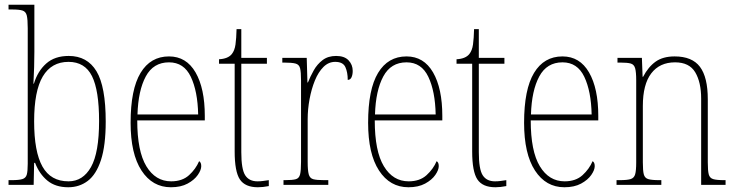

<svg xmlns="http://www.w3.org/2000/svg" viewBox="-20 -780 3106 810"><path d="M268 10Q214 10 180 -18Q146 -46 128 -93H124L122 0H16V-20H29Q60 -20 74.5 -24.5Q89 -29 93 -43.5Q97 -58 97 -89V-661Q97 -698 93 -714.5Q89 -731 75 -735.5Q61 -740 31 -740H16V-760H125V-561Q125 -534 124 -496.5Q123 -459 121 -427H123Q139 -480 175 -512Q211 -544 270 -544Q348 -544 387 -479.5Q426 -415 426 -267Q426 -166 406 -105Q386 -44 350.5 -17Q315 10 268 10ZM269 -15Q330 -15 364 -75.5Q398 -136 398 -269Q398 -399 368 -459Q338 -519 269 -519Q197 -519 160.5 -457.5Q124 -396 124 -268Q124 -140 159 -77.5Q194 -15 269 -15Z M701 10Q623 10 577 -60.5Q531 -131 531 -262Q531 -403 573 -472.5Q615 -542 693 -542Q766 -542 805 -474.5Q844 -407 844 -291V-272H559Q559 -142 597.5 -78.5Q636 -15 702 -15Q749 -15 777.5 -41Q806 -67 820 -100Q829 -95 829 -79Q829 -63 814.5 -42Q800 -21 771.5 -5.5Q743 10 701 10ZM816 -297Q814 -395 785 -456Q756 -517 693 -517Q627 -517 595 -457.5Q563 -398 560 -297Z M1068 10Q1014 10 992 -23Q970 -56 970 -141V-511H904V-530Q942 -532 958 -552Q970 -567 973.5 -592.5Q977 -618 978 -657H998V-536H1106V-511H998V-138Q998 -66 1014.5 -40.5Q1031 -15 1066 -15Q1079 -15 1089.5 -16.5Q1100 -18 1114 -20V5Q1089 10 1068 10Z M1176 0V-20H1183Q1214 -20 1228 -24Q1242 -28 1246 -44.5Q1250 -61 1250 -97V-441Q1250 -476 1246 -492Q1242 -508 1226.5 -512Q1211 -516 1178 -516H1171V-536H1274L1277 -432H1279Q1289 -457 1303.5 -483Q1318 -509 1341 -526.5Q1364 -544 1398 -544Q1433 -544 1450.5 -525.5Q1468 -507 1468 -481Q1468 -465 1463 -454Q1458 -443 1447 -443Q1447 -475 1437 -497Q1427 -519 1394 -519Q1366 -519 1344.5 -497.5Q1323 -476 1308.5 -440.5Q1294 -405 1286 -362Q1278 -319 1278 -277V-97Q1278 -61 1282.5 -44.5Q1287 -28 1301.5 -24Q1316 -20 1347 -20H1365V0Z M1703 10Q1625 10 1579 -60.5Q1533 -131 1533 -262Q1533 -403 1575 -472.5Q1617 -542 1695 -542Q1768 -542 1807 -474.5Q1846 -407 1846 -291V-272H1561Q1561 -142 1599.5 -78.5Q1638 -15 1704 -15Q1751 -15 1779.5 -41Q1808 -67 1822 -100Q1831 -95 1831 -79Q1831 -63 1816.5 -42Q1802 -21 1773.5 -5.5Q1745 10 1703 10ZM1818 -297Q1816 -395 1787 -456Q1758 -517 1695 -517Q1629 -517 1597 -457.5Q1565 -398 1562 -297Z M2070 10Q2016 10 1994 -23Q1972 -56 1972 -141V-511H1906V-530Q1944 -532 1960 -552Q1972 -567 1975.5 -592.5Q1979 -618 1980 -657H2000V-536H2108V-511H2000V-138Q2000 -66 2016.5 -40.5Q2033 -15 2068 -15Q2081 -15 2091.5 -16.5Q2102 -18 2116 -20V5Q2091 10 2070 10Z M2361 10Q2283 10 2237 -60.5Q2191 -131 2191 -262Q2191 -403 2233 -472.5Q2275 -542 2353 -542Q2426 -542 2465 -474.5Q2504 -407 2504 -291V-272H2219Q2219 -142 2257.5 -78.5Q2296 -15 2362 -15Q2409 -15 2437.5 -41Q2466 -67 2480 -100Q2489 -95 2489 -79Q2489 -63 2474.5 -42Q2460 -21 2431.5 -5.5Q2403 10 2361 10ZM2476 -297Q2474 -395 2445 -456Q2416 -517 2353 -517Q2287 -517 2255 -457.5Q2223 -398 2220 -297Z M2581 0V-20H2594Q2626 -20 2640.5 -24.5Q2655 -29 2659.5 -44.5Q2664 -60 2664 -95V-441Q2664 -476 2659.5 -492Q2655 -508 2641 -512Q2627 -516 2597 -516H2585V-536H2688L2691 -456H2693Q2715 -498 2746 -520Q2777 -542 2826 -542Q2900 -542 2933 -498Q2966 -454 2966 -361V-95Q2966 -60 2970 -44.5Q2974 -29 2988.5 -24.5Q3003 -20 3034 -20H3041V0H2938V-364Q2938 -433 2913 -475Q2888 -517 2828 -517Q2763 -517 2727.5 -470.5Q2692 -424 2692 -333V-95Q2692 -60 2696 -44.5Q2700 -29 2714.5 -24.5Q2729 -20 2761 -20H2770V0Z"/></svg>

Font: Noto Serif Armenian Condensed Thin
Style: Regular
Weight: 100
Width: 3
Designer: Monotype Design Team
Foundry: Monotype Imaging Inc.
Version: Version 2.008; ttfautohint (v1.8.4.7-5d5b)